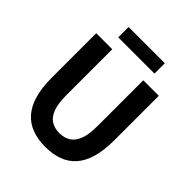

<svg xmlns="http://www.w3.org/2000/svg" viewBox="-248 -1074 1244 1244"><g transform="rotate(45 374.0 -452.5)"><path d="M375.6 13.8Q307.5 13.8 254 -5.9Q200.6 -25.5 163.5 -67.2Q126.4 -109 107 -175Q87.7 -241 87.7 -332.8V-740.8H234.7V-319.8Q234.7 -243.4 251.9 -198.2Q269.1 -153 300.7 -133.5Q332.2 -114 375.6 -114Q419.5 -114 451.6 -133.5Q483.6 -153 501.3 -198.2Q519 -243.4 519 -319.8V-740.8H661.1V-332.8Q661.1 -241 642.2 -175Q623.2 -109 586.3 -67.2Q549.3 -25.5 496.2 -5.9Q443 13.8 375.6 13.8ZM207.5 -822.6V-917.5H539.6V-822.6Z"/></g></svg>

Font: Noto Sans SC Thin
Style: Regular
Weight: 100
Designer: Ryoko NISHIZUKA 西塚涼子 (kana, bopomofo & ideographs); Paul D. Hunt (Latin, Greek & Cyrillic); Sandoll Communications 산돌커뮤니
Foundry: Adobe
Version: Version 2.004-H2;hotconv 1.0.118;makeotfexe 2.5.65603